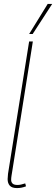

<svg xmlns="http://www.w3.org/2000/svg" viewBox="-20 -952 287 982"><path d="M129 -740H148L44 -85Q41 -66 39 -54Q37 -42 37 -32Q37 -21 44 -13.5Q51 -6 70 -6Q85 -6 109 -14L113 1Q90 10 67 10Q41 10 30 -2.5Q19 -15 19 -36Q19 -42 20 -49.5Q21 -57 21 -63ZM129 -778 224 -932H247L147 -778Z"/></svg>

Font: Georama Condensed Thin
Style: Italic
Weight: 100
Width: 3
Italic angle: -9°
Designer: Jean-Baptiste Levee
Foundry: Production Type
Version: Version 1.000